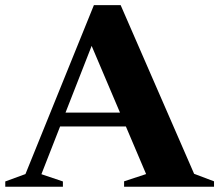

<svg xmlns="http://www.w3.org/2000/svg" viewBox="-32 -708 832 728"><path d="M168 -228.5V-281H511.5V-228.5ZM704 -49 779.5 -20.5V0H438.5V-20.5L522 -48L304 -561L328 -566L125 -47.5L206.5 -20V0H-12V-20L64.5 -48L324 -688.5H425.5Z"/></svg>

Font: Newsreader 36pt
Style: Bold
Weight: 700
Designer: Hugues Gentile
Foundry: Production Type
Version: Version 1.003